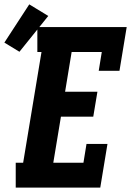

<svg xmlns="http://www.w3.org/2000/svg" viewBox="-75 -859 600 879"><path d="M-3 0V-114H31L115 -621H96V-735H505L472 -535H377L391 -621H253L223 -439H371L352 -325H204L169 -114H307L321 -200H417L384 0ZM14 -622 -55 -664 59 -839 146 -786Z"/></svg>

Font: Iosevka Curly Slab HvObl
Style: Regular
Weight: 900
Italic angle: -9°
Monospace: yes
Designer: Belleve Invis
Foundry: Belleve Invis
Version: Version 11.1.0; ttfautohint (v1.8.3)